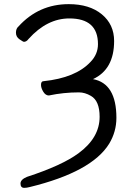

<svg xmlns="http://www.w3.org/2000/svg" viewBox="-20 -739 640 927"><path d="M97 168Q79 168 79 147Q79 128 110 115Q279 60 359 1Q461 -74 461 -175Q461 -252 419 -276Q390 -293 361 -293Q287 -293 216 -278Q200 -278 189 -296Q178 -314 178 -329Q178 -347 190 -347Q345 -363 417 -440Q453 -477 453 -526Q453 -650 315 -650Q207 -650 118 -551Q108 -537 95 -537Q92 -537 74.5 -549Q57 -561 57 -581Q57 -601 69 -611Q167 -719 312 -719Q412 -719 471.5 -670Q531 -621 531 -541Q531 -404 429 -357Q542 -336 542 -170Q542 -103 507 -45Q423 91 124 164Q109 168 97 168Z"/></svg>

Font: LXGW WenKai Lite Medium
Style: Regular
Weight: 500
Designer: LXGW / Fontworks Inc.
Foundry: LXGW / Fontworks Inc.
Version: Version 1.511; March 25, 2025